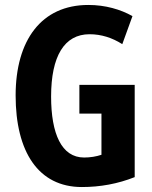

<svg xmlns="http://www.w3.org/2000/svg" viewBox="-20 -744 614 774"><path d="M300 -402V-286H389V-120C368 -113 344 -109 319 -109C228 -109 186 -205 186 -355C186 -517 239 -606 341 -606C388 -606 432 -592 473 -566L514 -679C466 -706 405 -724 336 -724C147 -724 43 -582 43 -359C43 -133 134 10 310 10C384 10 455 -3 523 -30V-402Z"/></svg>

Font: Noto Sans Georgian ExtraCondensed Bold
Style: Regular
Weight: 700
Width: 2
Designer: Monotype Design Team, Akaki Razmadze
Foundry: Google LLC
Version: Version 2.005